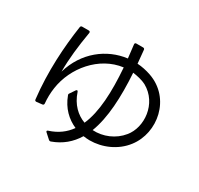

<svg xmlns="http://www.w3.org/2000/svg" viewBox="-178 -1021 1356 1309"><g transform="rotate(30 500.0 -366.5)"><path d="M352 65C357 69 362 70 368 68C446 40 503 -9 543 -75C559 -73 576 -71 592 -71C692 -71 794 -115 857 -197C972 -345 928 -594 723 -665C688 -677 651 -685 615 -687C612 -721 608 -756 605 -791C604 -799 599 -802 592 -802H539C531 -802 527 -797 528 -789C532 -753 536 -719 540 -685C385 -666 244 -558 193 -381C193 -482 205 -587 225 -704C226 -712 222 -717 214 -717H162C155 -717 150 -713 149 -706C124 -539 110 -336 134 -128C135 -120 139 -117 147 -117L192 -122C200 -123 203 -128 203 -135C199 -176 200 -217 206 -258C231 -431 366 -595 546 -618C560 -430 553 -271 503 -158C440 -181 385 -232 357 -316C354 -326 347 -327 341 -319L314 -279C310 -274 309 -269 312 -263C343 -179 401 -125 468 -96C432 -45 382 -8 316 13C306 16 304 22 312 29ZM576 -142C624 -266 632 -432 620 -619C652 -615 697 -605 725 -590C862 -514 874 -332 796 -238C743 -172 658 -137 576 -142Z"/></g></svg>

Font: LINE Seed JP App_OTF Regular
Style: Regular
Weight: 400
Designer: LY Corporation & Fontrix & Fontworks
Version: Version 1.002